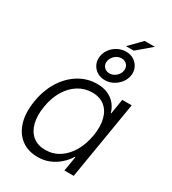

<svg xmlns="http://www.w3.org/2000/svg" viewBox="-215 -1006 1009 1128"><g transform="rotate(30 289.5 -442.5)"><path d="M222.7 10.3Q156.2 10.3 111.1 -24.2Q65.9 -58.6 47.9 -120.4Q29.8 -182.1 43.5 -264.2Q57.1 -346.2 95.7 -407.5Q134.3 -468.8 190.7 -502.9Q247.1 -537.1 313.5 -537.1Q356.9 -537.1 388.4 -522.2Q419.9 -507.3 439.5 -482.7Q459 -458 466.8 -428.2H469.7L486.3 -529.3H550.3L462.4 0H399.4L416 -99.6H412.1Q393.1 -69.3 365.2 -44.4Q337.4 -19.5 301.5 -4.6Q265.6 10.3 222.7 10.3ZM240.2 -48.3Q292.5 -48.3 334.7 -75.4Q377 -102.5 405.5 -151.4Q434.1 -200.2 444.8 -264.2Q455.6 -328.6 443.4 -377Q431.2 -425.3 398.2 -452.1Q365.2 -479 313 -479Q262.2 -479 219.5 -452.4Q176.8 -425.8 147.9 -377.4Q119.1 -329.1 108.4 -264.2Q97.7 -199.2 110.4 -150.6Q123 -102.1 156.2 -75.2Q189.5 -48.3 240.2 -48.3ZM347.2 -813.5 427.2 -895H496.1L400.4 -813.5ZM338.9 -578.1Q308.1 -578.1 284.9 -593Q261.7 -607.9 250.7 -632.6Q239.7 -657.2 244.6 -686.5Q249.5 -714.4 266.8 -736.8Q284.2 -759.3 310.1 -772.7Q335.9 -786.1 365.2 -786.1Q396 -786.1 418.9 -771.5Q441.9 -756.8 453.1 -732.2Q464.4 -707.5 459.5 -678.2Q454.6 -650.4 436.8 -627.7Q418.9 -605 393.3 -591.6Q367.7 -578.1 338.9 -578.1ZM342.3 -626Q365.7 -626 385.3 -642.3Q404.8 -658.7 409.2 -682.1Q413.1 -706.1 399.4 -722.4Q385.7 -738.8 361.8 -738.8Q337.9 -738.8 318.6 -722.2Q299.3 -705.6 294.9 -681.6Q291 -658.7 304.9 -642.3Q318.8 -626 342.3 -626Z"/></g></svg>

Font: Inter 24pt Light
Style: Italic
Weight: 300
Italic angle: -9.3988°
Designer: Rasmus Andersson
Foundry: rsms
Version: Version 4.001;git-66647c0bb